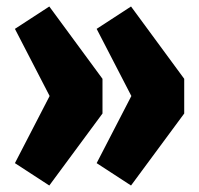

<svg xmlns="http://www.w3.org/2000/svg" viewBox="-20 -580 614 592"><path d="M132 -560 296 -337V-230L132 -8L26 -77L133 -284L26 -491ZM384 -560 548 -337V-230L384 -8L278 -77L385 -284L278 -491Z"/></svg>

Font: Fira Sans Extra Condensed ExtraBold
Style: Regular
Weight: 800
Width: 1
Designer: Carrois Corporate & Edenspiekermann AG
Foundry: Carrois Corporate GbR & Edenspiekermann AG
Version: Version 4.203